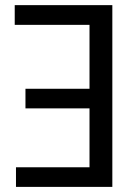

<svg xmlns="http://www.w3.org/2000/svg" viewBox="-20 -731 537 751"><path d="M37.6 -710.9V-633.8H330.1V-383.8H79.6V-307.1H330.1V-76.7H42.5V0H419.4V-710.9Z"/></svg>

Font: Roboto Condensed
Style: Regular
Weight: 400
Designer: Google
Version: Version 2.134; 2016